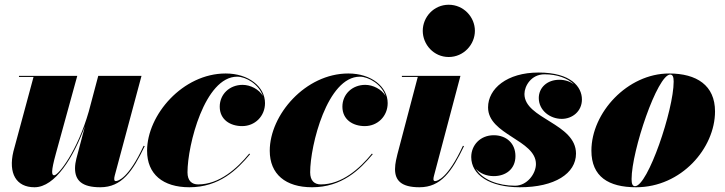

<svg xmlns="http://www.w3.org/2000/svg" viewBox="-20 -780 3059 810"><path d="M306 -460H60V-455.5H121.5L36.5 -141C14.5 -49 48 10 125.5 10C213 10 290.5 -117.5 338.5 -248L302 -110C299 -98.5 296.5 -83 296.5 -70C296.5 -18.5 326 10 403 10C494 10 539.5 -57 590.5 -163.5L586 -165C522.5 -27 477.5 -16 468.5 -16C464 -16 462 -19 462 -24C462 -28 462 -32.5 464 -39L577 -460H394.5L354.5 -309.5C306.5 -143 227 -40.5 208.5 -40.5C197.5 -40.5 194.5 -55 216 -133Z M1035 -129.5 1031.5 -132C980.5 -69.5 905.5 -2 816 -2C789.5 -2 771 -17 771 -53C771 -167 843.5 -456.5 980.5 -456.5C1018 -456.5 1072 -424.5 1089 -375.5C1072.5 -403.5 1036 -422 1003.5 -422C948.5 -422 907 -382.5 907 -330C907 -275 951.5 -248 1001.5 -248C1055.5 -248 1098 -289.5 1098 -345C1098 -414 1029 -470 932 -470C751 -470 600.5 -295.5 600.5 -144C600.5 -45 667.5 10 779 10C905 10 980.5 -64 1035 -129.5Z M1552.5 -129.5 1549 -132C1498 -69.5 1423 -2 1333.5 -2C1307 -2 1288.5 -17 1288.5 -53C1288.5 -167 1361 -456.5 1498 -456.5C1535.5 -456.5 1589.5 -424.5 1606.5 -375.5C1590 -403.5 1553.5 -422 1521 -422C1466 -422 1424.5 -382.5 1424.5 -330C1424.5 -275 1469 -248 1519 -248C1573 -248 1615.5 -289.5 1615.5 -345C1615.5 -414 1546.5 -470 1449.5 -470C1268.5 -470 1118 -295.5 1118 -144C1118 -45 1185 10 1296.5 10C1422.5 10 1498 -64 1552.5 -129.5Z M1763.5 -650C1763.5 -592 1810 -539.5 1873 -539.5C1936 -539.5 1983.5 -592 1983.5 -650C1983.5 -708 1936 -760 1873 -760C1810 -760 1763.5 -708 1763.5 -650ZM1937.5 -163.5 1933 -165C1869.5 -27 1824.5 -16 1815.5 -16C1811.5 -16 1808.5 -18.5 1808.5 -24C1808.5 -28.5 1809.5 -33.5 1811 -39L1922.5 -460H1675.5V-455.5H1742.5L1656.5 -129C1654 -118 1646.5 -91.5 1646.5 -66.5C1646.5 -19 1672.5 10 1749.5 10C1841 10 1886.5 -57 1937.5 -163.5Z M2410 -132C2410 -260 2192.5 -278.5 2192.5 -383.5C2192.5 -417 2221 -466.5 2277 -466.5C2331.5 -466.5 2374.5 -450 2401 -424.5C2384.5 -436.5 2363 -443.5 2340 -443.5C2287.5 -443.5 2253 -409.5 2253 -366.5C2253 -314 2300.5 -278.5 2350 -278.5C2393.5 -278.5 2435 -309.5 2435 -360.5C2435 -412.5 2390 -474 2252 -474C2119 -474 2039 -406 2039 -327C2039 -211 2241 -190 2241 -88C2241 -47 2203.5 3.5 2153 3.5C2081.5 3.5 2015 -22 1987 -68.5C2004.5 -48.5 2032 -37 2063 -37C2113 -37 2154.5 -66 2154.5 -121.5C2154.5 -176 2115.5 -209.5 2063 -209.5C2006.5 -209.5 1968 -168 1968 -117.5C1968 -43 2044.5 10 2173.5 10C2320 10 2410 -48 2410 -132Z M2663.5 10C2854.5 10 2996.5 -155 2996.5 -310C2996.5 -420 2919 -470 2803 -470C2627 -470 2475 -304.5 2475 -144.5C2475 -34.5 2547.5 10 2663.5 10ZM2659 5.5C2648 5.5 2644.5 -5.5 2644.5 -24.5C2644.5 -143.5 2753.5 -465.5 2807.5 -465.5C2818.5 -465.5 2822 -454.5 2822 -435.5C2822 -316.5 2713 5.5 2659 5.5Z"/></svg>

Font: Bodoni* 36pt Fatface
Style: Italic
Weight: 900
Italic angle: -13°
Version: Version 2.3